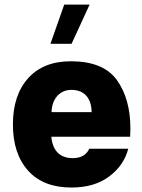

<svg xmlns="http://www.w3.org/2000/svg" viewBox="-20 -817 622 842"><path d="M550.8 -217.3C551.3 -230 551.8 -242.2 551.8 -254.4C551.8 -339.8 532.2 -410.6 492.7 -465.8C453.1 -521 385.7 -548.3 290.5 -548.3C210.4 -548.3 147.9 -523.4 103.5 -474.1C59.1 -424.8 36.6 -356.9 36.6 -271.5C36.6 -185.1 59.1 -117.7 103.5 -68.4C147.9 -19 211.4 5.4 293 5.4C360.4 5.4 415.5 -10.7 458.5 -43C501.5 -74.7 529.3 -115.2 542.5 -164.6H371.6C358.4 -137.2 334.5 -123.5 298.8 -123.5C240.7 -123.5 210.4 -158.7 205.1 -217.3ZM206.1 -325.2C207.5 -383.3 241.7 -422.9 293 -422.9C351.6 -422.9 381.3 -384.3 381.8 -325.2ZM201.2 -625H293.9L373 -796.9H261.7Z"/></svg>

Font: Estedad ExtraBold
Style: Regular
Weight: 800
Designer: Amin Abedi
Version: Version 7.3